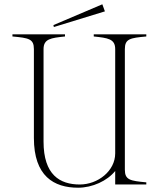

<svg xmlns="http://www.w3.org/2000/svg" viewBox="-20 -860 746 895"><path d="M662 -690V-700H417V-690C483 -683 517 -679 517 -631V-145C517 -63 436 0 352 0C259 0 183 -45 183 -200V-631C183 -679 217 -683 283 -690V-700H38V-690C114 -683 138 -679 138 -631V-217C138 -39 231 15 344 15C411 15 480 -17 517 -63V0H662V-10C587 -17 562 -21 562 -69V-631C562 -679 586 -683 662 -690ZM469 -807 457 -840 229 -743 231 -734Z"/></svg>

Font: Sprat Condensed Thin
Style: Regular
Weight: 100
Width: 3
Designer: Ethan Nakache
Foundry: Collletttivo
Version: Version 2.000;Glyphs 3.2 (3217)